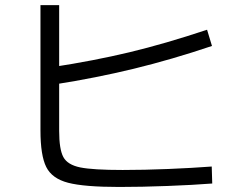

<svg xmlns="http://www.w3.org/2000/svg" viewBox="-20 -742 978 762"><path d="M140.6 -224.6V-721.7H214.8V-222.7Q214.8 -149.4 231.4 -118.7Q248 -87.9 298.3 -77.6Q348.6 -67.4 466.8 -67.4Q551.8 -67.4 647 -71.3Q742.2 -75.2 820.3 -81.1L822.3 -13.7Q747.1 -7.8 644.5 -3.9Q542 0 453.1 0Q314.5 0 250.5 -16.6Q186.5 -33.2 163.6 -79.1Q140.6 -125 140.6 -224.6ZM801.8 -624 821.3 -559.6Q662.1 -505.9 511.2 -469.2Q360.4 -432.6 198.2 -407.2L187.5 -475.6Q353.5 -501 494.1 -534.7Q634.8 -568.4 801.8 -624Z"/></svg>

Font: Pretendard JP Variable
Style: Regular
Weight: 400
Designer: Base glyphs from Inter by Rasmus Andersson; Hangul glyphs from Noto Sans CJK(Source Han Sans) by Jang Soo-young and Kang
Foundry: Kil Hyung-jin
Version: Version 1.307;Glyphs 3.2 (3192)